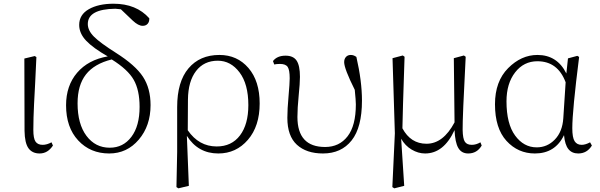

<svg xmlns="http://www.w3.org/2000/svg" viewBox="-20 -820 3260 1043"><path d="M195.3 13.7Q155.3 13.7 134.8 -14.6Q114.3 -43 113.3 -109.4L112.3 -502L168.9 -515.6L177.7 -509.8Q174.8 -443.4 170.9 -366.2Q167 -289.1 165 -254.4Q163.1 -219.7 162.1 -181.6Q161.1 -143.6 161.1 -114.3Q161.1 -67.4 173.3 -50.3Q185.5 -33.2 211.9 -33.2Q234.4 -33.2 259.8 -46.9L267.6 -29.3Q239.3 13.7 195.3 13.7Z M576.2 -17.6Q649.4 -17.6 693.8 -76.7Q738.3 -135.7 738.3 -239.3Q738.3 -330.1 706.5 -386.2Q674.8 -442.4 586.9 -497.1Q492.2 -473.6 446.8 -415.5Q401.4 -357.4 401.4 -258.8Q401.4 -146.5 449.7 -82Q498 -17.6 576.2 -17.6ZM701.2 -708 636.7 -769.5Q607.4 -772.5 606.4 -772.5Q457 -770.5 457 -689.5Q457 -654.3 490.7 -620.6Q524.4 -586.9 609.4 -533.2Q715.8 -465.8 756.8 -402.8Q797.9 -339.8 797.9 -249Q797.9 -136.7 733.9 -61.5Q669.9 13.7 573.2 13.7Q470.7 13.7 404.8 -57.1Q338.9 -127.9 338.9 -248Q338.9 -354.5 398.9 -424.8Q459 -495.1 565.4 -513.7Q486.3 -558.6 448.2 -598.6Q410.2 -638.7 410.2 -684.6Q410.2 -740.2 462.4 -770Q514.6 -799.8 596.7 -799.8Q720.7 -799.8 791 -720.7Q792 -702.1 782.2 -690.9Q772.5 -679.7 754.9 -679.7Q731.4 -679.7 701.2 -708Z M1001 -279.3 1000 -112.3Q1060.5 -24.4 1157.2 -24.4Q1238.3 -24.4 1283.7 -84.5Q1329.1 -144.5 1329.1 -249Q1329.1 -363.3 1281.2 -426.8Q1233.4 -490.2 1163.1 -490.2Q1087.9 -490.2 1044.9 -434.1Q1002 -377.9 1001 -279.3ZM942.4 5.9V-238.3Q942.4 -376 1003.9 -448.7Q1065.4 -521.5 1171.9 -521.5Q1268.6 -521.5 1329.6 -450.7Q1390.6 -379.9 1390.6 -257.8Q1390.6 -134.8 1326.7 -60.5Q1262.7 13.7 1166 13.7Q1055.7 13.7 995.1 -82L1005.9 189.5L949.2 203.1L938.5 196.3Z M1469.7 -469.7 1462.9 -488.3Q1485.4 -517.6 1531.2 -517.6Q1573.2 -517.6 1591.3 -490.7Q1609.4 -463.9 1609.4 -402.3Q1609.4 -368.2 1602.5 -300.3Q1595.7 -232.4 1595.7 -184.6Q1595.7 -21.5 1746.1 -21.5Q1823.2 -21.5 1868.2 -79.6Q1913.1 -137.7 1913.1 -252.9Q1913.1 -273.4 1907.2 -332Q1849.6 -447.3 1849.6 -482.4Q1849.6 -500 1859.4 -510.7Q1869.1 -521.5 1885.7 -521.5Q1901.4 -521.5 1916 -510.7Q1946.3 -378.9 1946.3 -273.4Q1946.3 -127.9 1890.1 -57.1Q1834 13.7 1734.4 13.7Q1644.5 13.7 1592.8 -33.7Q1541 -81.1 1541 -179.7Q1541 -226.6 1547.4 -297.4Q1553.7 -368.2 1553.7 -394.5Q1553.7 -439.5 1543 -456.1Q1532.2 -472.7 1501 -472.7Q1482.4 -472.7 1469.7 -469.7Z M2589.8 -46.9 2596.7 -29.3Q2571.3 13.7 2523.4 13.7Q2487.3 13.7 2469.7 -16.1Q2452.1 -45.9 2449.2 -113.3Q2390.6 13.7 2289.1 13.7Q2252 13.7 2216.3 -7.3Q2180.7 -28.3 2159.2 -66.4L2175.8 189.5L2122.1 203.1L2111.3 196.3L2125 -95.7L2112.3 -503.9L2168 -518.6L2177.7 -511.7Q2167 -197.3 2166 -123Q2210.9 -39.1 2296.9 -39.1Q2387.7 -39.1 2449.2 -155.3L2445.3 -503.9L2500 -518.6L2509.8 -511.7Q2492.2 -176.8 2493.2 -114.3Q2494.1 -66.4 2505.4 -49.8Q2516.6 -33.2 2543 -33.2Q2566.4 -33.2 2589.8 -46.9Z M3040 -177.7 3052.7 -373Q3009.8 -487.3 2899.4 -487.3Q2825.2 -487.3 2778.3 -426.8Q2731.4 -366.2 2731.4 -269.5Q2731.4 -147.5 2778.3 -83.5Q2825.2 -19.5 2895.5 -19.5Q2953.1 -19.5 2994.1 -62Q3035.2 -104.5 3040 -177.7ZM3185.5 -46.9 3195.3 -29.3Q3168.9 13.7 3121.1 13.7Q3086.9 13.7 3067.9 -9.8Q3048.8 -33.2 3043.9 -85.9Q2996.1 13.7 2885.7 13.7Q2793.9 13.7 2731.4 -54.7Q2668.9 -123 2668.9 -253.9Q2668.9 -377.9 2740.2 -449.7Q2811.5 -521.5 2899.4 -521.5Q3006.8 -521.5 3056.6 -420.9L3065.4 -502.9L3116.2 -516.6L3126 -510.7Q3088.9 -217.8 3088.9 -124Q3088.9 -72.3 3101.6 -52.7Q3114.3 -33.2 3139.6 -33.2Q3160.2 -33.2 3185.5 -46.9Z"/></svg>

Font: GenYoMin TW TTF ExtraLight
Style: Regular
Weight: 250
Version: Version 1.300